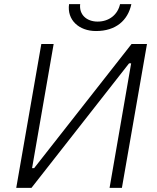

<svg xmlns="http://www.w3.org/2000/svg" viewBox="-20 -914 762 934"><path d="M59 0H133L608 -606H618L513 0H573L695 -700H620L146 -96H136L241 -700H181ZM447 -763C543 -763 602 -814 619 -894H564C553 -843 511 -809 455 -809C400 -809 364 -844 370 -894H316C305 -817 364 -763 447 -763Z"/></svg>

Font: Fixel Display Light
Style: Italic
Weight: 300
Italic angle: -10°
Designer: AlfaBravo + MacPaw
Foundry: Kyrylo Tkachov, Marchela Mozhyna, Serhii Makarenko, Maria Weinstein, Zakhar Kryvoshyya
Version: Version 1.210;Glyphs 3.2 (3217)